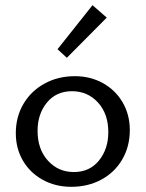

<svg xmlns="http://www.w3.org/2000/svg" viewBox="-20 -716 563 741"><path d="M41 -202Q41 -265 70.5 -315Q100 -365 152 -393.5Q204 -422 269 -422Q329 -422 377.5 -395Q426 -368 453.5 -320.5Q481 -273 481 -214Q481 -151 452 -101Q423 -51 371.5 -23Q320 5 255 5Q194 5 145 -22Q96 -49 68.5 -96Q41 -143 41 -202ZM398 -206Q398 -277 358 -320.5Q318 -364 258 -364Q197 -364 161 -320Q125 -276 125 -211Q125 -140 165 -96Q205 -52 265 -52Q326 -52 362 -96.5Q398 -141 398 -206ZM202 -526 337 -696 392 -648 238 -493Z"/></svg>

Font: Ysabeau Medium
Style: Regular
Weight: 500
Designer: Christian Thalmann (Catharsis Fonts)
Version: Version 0.003